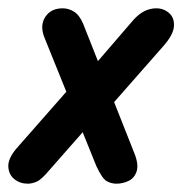

<svg xmlns="http://www.w3.org/2000/svg" viewBox="-24 -442 439 462"><path d="M43 0Q24 0 10.5 -11Q-3 -22 -4 -41Q-5 -60 15 -84L160 -249L185 -264L297 -394Q322 -422 352 -422Q370 -422 383 -410.5Q396 -399 394.5 -378.5Q393 -358 369 -331L231 -174L205 -158L96 -34Q76 -10 64.5 -5Q53 0 43 0ZM256 0Q244 0 233 -6Q222 -12 208 -42L84 -349Q71 -379 84.5 -400.5Q98 -422 127 -422Q141 -422 154 -414Q167 -406 176 -385L299 -74Q310 -47 305 -30.5Q300 -14 286 -7Q272 0 256 0Z"/></svg>

Font: Edu TAS Beginner SemiBold
Style: Regular
Weight: 600
Version: Version 1.003